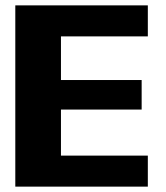

<svg xmlns="http://www.w3.org/2000/svg" viewBox="-20 -695 617 715"><path d="M37 0H530.5V-115.5H207V-287H507.5V-397H207V-559.5H530.5V-675H37Z"/></svg>

Font: Anybody Thin
Style: Bold
Weight: 700
Version: Version 1.113;gftools[0.9.25]